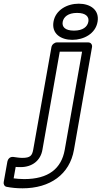

<svg xmlns="http://www.w3.org/2000/svg" viewBox="-45 -783 551 1041"><path d="M67 123C129 123 175 88 185 29L279 -503H400L306 29C288 131 218 188 86 188C65 188 45 186 29 184L40 122C50 123 57 123 67 123ZM76 73C59 73 44 70 28 68C6 65 -3 83 -5 93L-25 205C-27 215 -21 228 -9 230C17 235 45 238 77 238C227 238 333 162 356 29L454 -528C456 -539 449 -553 434 -553H263C252 -553 237 -543 234 -528L135 29C129 61 119 73 76 73ZM356 -617C307 -617 290 -638 295 -665C300 -691 324 -713 373 -713C422 -713 439 -691 434 -665C429 -638 405 -617 356 -617ZM347 -567C409 -567 473 -600 484 -665C495 -729 445 -763 382 -763C319 -763 256 -729 245 -665C234 -600 285 -567 347 -567Z"/></svg>

Font: Asimov
Style: XWidOuIt
Weight: 500
Designer: Google
Version: Version 2.000980; 2014